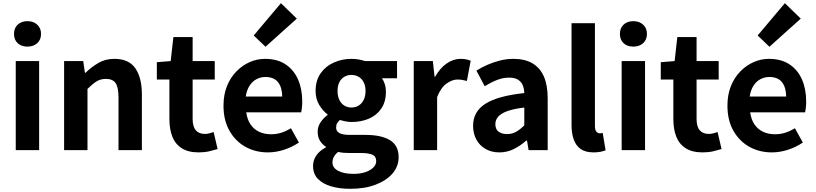

<svg xmlns="http://www.w3.org/2000/svg" viewBox="-20 -944 5130 1207"><path d="M79 0V-560H226V0ZM153 -651Q114 -651 91 -672.5Q68 -694 68 -731Q68 -767 91 -789Q114 -811 153 -811Q190 -811 214 -789Q238 -767 238 -731Q238 -694 214 -672.5Q190 -651 153 -651Z M383 0V-560H503L514 -486H517Q554 -522 598 -548Q642 -574 699 -574Q790 -574 831 -514.5Q872 -455 872 -349V0H725V-331Q725 -396 706.5 -422Q688 -448 646 -448Q612 -448 586.5 -432Q561 -416 530 -385V0Z M1229 14Q1163 14 1122 -12.5Q1081 -39 1063 -86Q1045 -133 1045 -195V-444H966V-553L1053 -560L1070 -711H1191V-560H1330V-444H1191V-196Q1191 -148 1211 -125Q1231 -102 1268 -102Q1282 -102 1297 -106Q1312 -110 1323 -114L1348 -7Q1325 0 1295.5 7Q1266 14 1229 14Z M1664 14Q1586 14 1523 -21Q1460 -56 1422.5 -122Q1385 -188 1385 -280Q1385 -348 1406.5 -402Q1428 -456 1465.5 -494.5Q1503 -533 1549.5 -553.5Q1596 -574 1646 -574Q1723 -574 1775 -539.5Q1827 -505 1853.5 -444.5Q1880 -384 1880 -306Q1880 -286 1878 -267.5Q1876 -249 1873 -238H1528Q1534 -193 1555 -162Q1576 -131 1609 -115.5Q1642 -100 1684 -100Q1718 -100 1748 -109.5Q1778 -119 1809 -138L1859 -48Q1818 -20 1767 -3Q1716 14 1664 14ZM1525 -337H1754Q1754 -393 1728.5 -426.5Q1703 -460 1648 -460Q1619 -460 1593 -446.5Q1567 -433 1549 -405.5Q1531 -378 1525 -337ZM1649 -650 1575 -721 1746 -924 1846 -827Z M2181 243Q2115 243 2062 227.5Q2009 212 1978.5 180.5Q1948 149 1948 99Q1948 64 1968 34Q1988 4 2028 -17V-22Q2006 -36 1991.5 -59Q1977 -82 1977 -117Q1977 -148 1995.5 -175.5Q2014 -203 2039 -221V-225Q2010 -246 1987 -284Q1964 -322 1964 -372Q1964 -438 1995.5 -483Q2027 -528 2079 -551Q2131 -574 2189 -574Q2214 -574 2235.5 -570Q2257 -566 2275 -560H2476V-452H2381Q2392 -437 2399 -415Q2406 -393 2406 -367Q2406 -304 2377 -261.5Q2348 -219 2299 -198Q2250 -177 2189 -177Q2174 -177 2155 -180.5Q2136 -184 2117 -190Q2106 -180 2099.5 -169.5Q2093 -159 2093 -141Q2093 -120 2112.5 -108Q2132 -96 2181 -96H2277Q2378 -96 2432 -62.5Q2486 -29 2486 44Q2486 101 2448.5 145.5Q2411 190 2342.5 216.5Q2274 243 2181 243ZM2189 -268Q2214 -268 2234 -280Q2254 -292 2266 -315.5Q2278 -339 2278 -372Q2278 -405 2266 -427.5Q2254 -450 2234 -461.5Q2214 -473 2189 -473Q2165 -473 2145 -461.5Q2125 -450 2113.5 -427.5Q2102 -405 2102 -372Q2102 -339 2113.5 -315.5Q2125 -292 2145 -280Q2165 -268 2189 -268ZM2203 149Q2246 149 2277.5 138Q2309 127 2327 109Q2345 91 2345 69Q2345 39 2321 28.5Q2297 18 2252 18H2183Q2158 18 2140 16.5Q2122 15 2106 11Q2087 26 2078.5 42.5Q2070 59 2070 77Q2070 111 2106 130Q2142 149 2203 149Z M2581 0V-560H2701L2712 -461H2715Q2746 -516 2788 -545Q2830 -574 2874 -574Q2898 -574 2912.5 -570.5Q2927 -567 2939 -562L2915 -435Q2899 -439 2886.5 -441.5Q2874 -444 2855 -444Q2823 -444 2787.5 -419Q2752 -394 2728 -334V0Z M3119 14Q3070 14 3032.5 -7.5Q2995 -29 2974.5 -67Q2954 -105 2954 -153Q2954 -242 3031 -291.5Q3108 -341 3276 -359Q3275 -387 3266 -408.5Q3257 -430 3236.5 -443Q3216 -456 3181 -456Q3142 -456 3104 -441Q3066 -426 3027 -402L2975 -500Q3008 -521 3045 -537Q3082 -553 3123 -563.5Q3164 -574 3208 -574Q3279 -574 3327 -546Q3375 -518 3399 -463Q3423 -408 3423 -327V0H3303L3293 -60H3288Q3252 -28 3210 -7Q3168 14 3119 14ZM3168 -101Q3199 -101 3224.5 -115.5Q3250 -130 3276 -156V-268Q3208 -260 3168 -245Q3128 -230 3111 -209.5Q3094 -189 3094 -164Q3094 -131 3114.5 -116Q3135 -101 3168 -101Z M3712 14Q3660 14 3630 -7.5Q3600 -29 3586.5 -67.5Q3573 -106 3573 -157V-798H3720V-151Q3720 -126 3729.5 -116Q3739 -106 3749 -106Q3754 -106 3758 -106.5Q3762 -107 3769 -108L3787 1Q3774 6 3755.5 10Q3737 14 3712 14Z M3888 0V-560H4035V0ZM3962 -651Q3923 -651 3900 -672.5Q3877 -694 3877 -731Q3877 -767 3900 -789Q3923 -811 3962 -811Q3999 -811 4023 -789Q4047 -767 4047 -731Q4047 -694 4023 -672.5Q3999 -651 3962 -651Z M4397 14Q4331 14 4290 -12.5Q4249 -39 4231 -86Q4213 -133 4213 -195V-444H4134V-553L4221 -560L4238 -711H4359V-560H4498V-444H4359V-196Q4359 -148 4379 -125Q4399 -102 4436 -102Q4450 -102 4465 -106Q4480 -110 4491 -114L4516 -7Q4493 0 4463.5 7Q4434 14 4397 14Z M4832 14Q4754 14 4691 -21Q4628 -56 4590.5 -122Q4553 -188 4553 -280Q4553 -348 4574.5 -402Q4596 -456 4633.5 -494.5Q4671 -533 4717.5 -553.5Q4764 -574 4814 -574Q4891 -574 4943 -539.5Q4995 -505 5021.5 -444.5Q5048 -384 5048 -306Q5048 -286 5046 -267.5Q5044 -249 5041 -238H4696Q4702 -193 4723 -162Q4744 -131 4777 -115.5Q4810 -100 4852 -100Q4886 -100 4916 -109.5Q4946 -119 4977 -138L5027 -48Q4986 -20 4935 -3Q4884 14 4832 14ZM4693 -337H4922Q4922 -393 4896.5 -426.5Q4871 -460 4816 -460Q4787 -460 4761 -446.5Q4735 -433 4717 -405.5Q4699 -378 4693 -337ZM4817 -650 4743 -721 4914 -924 5014 -827Z"/></svg>

Font: Noto Sans SC Thin
Style: Bold
Weight: 700
Version: Version 2.004-H2;hotconv 1.0.118;makeotfexe 2.5.65603